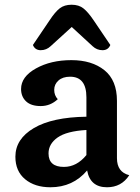

<svg xmlns="http://www.w3.org/2000/svg" viewBox="-20 -781 593 811"><path d="M194 -586Q176 -569 152 -569Q128 -569 119 -591L190 -696Q213 -731 232.5 -746Q252 -761 282.5 -761Q313 -761 332.5 -745.5Q352 -730 375 -696L446 -591Q437 -569 413 -569Q389 -569 371 -586L283 -667ZM185 -133Q185 -76 250 -76Q304 -76 345 -126V-232Q261 -227 223 -200Q185 -173 185 -133ZM474 -355V-113Q474 -54 526 -41Q493 10 432 10Q361 10 348 -61Q288 10 193 10Q127 10 86 -24Q45 -58 45 -119Q45 -194 123 -240Q201 -286 345 -288V-370Q345 -457 276 -457Q245 -457 227 -441Q209 -425 209 -401.5Q209 -378 224 -362Q193 -333 152 -333Q111 -333 90 -353Q69 -373 69 -405Q69 -457 132 -492Q195 -527 281.5 -527Q368 -527 421 -484.5Q474 -442 474 -355Z"/></svg>

Font: Laila SemiBold
Style: Regular
Weight: 600
Designer: Hitesh Malaviya
Foundry: Indian Type Foundry
Version: Version 1.302;PS 1.0;hotconv 1.0.78;makeotf.lib2.5.61930; tt